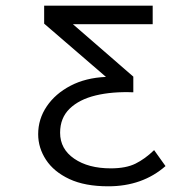

<svg xmlns="http://www.w3.org/2000/svg" viewBox="-20 -477 665 674"><path d="M360 177Q278 177 223.5 151.5Q169 126 141.5 84Q114 42 114 -6Q114 -59 144 -103.5Q174 -148 227.5 -176Q281 -204 352 -207L135 -394V-457H516V-392H236L448 -208V-153Q374 -156 316 -142Q258 -128 224.5 -95.5Q191 -63 191 -11Q191 46 240.5 80Q290 114 369 114Q422 114 455.5 97.5Q489 81 521 50L561 106Q480 177 360 177Z"/></svg>

Font: Inconsolata Expanded
Style: Regular
Weight: 400
Width: 7
Monospace: yes
Designer: Raph Levien, Cyreal, Brenton Simpson
Foundry: Raph Levien, Cyreal, Google
Version: Version 3.100; ttfautohint (v1.8.4.7-5d5b)